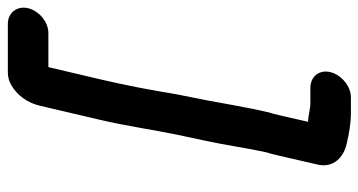

<svg xmlns="http://www.w3.org/2000/svg" viewBox="-238 -562 937 502"><g transform="rotate(-90 231.0 -310.5)"><path d="M420 -759H293C282 -759 270 -756 260 -750C234 -735 214 -709 206 -675L169 -517C153 -449 144 -383 130 -315L114 -240C102 -185 96 -136 84 -82C80 -71 78 -59 75 -48L52 52C43 92 71 119 107 127C133 133 158 138 190 138H228C257 138 287 113 294 84C301 55 282 32 253 32H213C197 32 179 26 164 26L181 -48C183 -58 186 -68 189 -78C202 -134 210 -185 221 -243L236 -318C247 -385 259 -449 275 -517L307 -653H396C425 -653 454 -677 461 -706C468 -735 449 -759 420 -759Z"/></g></svg>

Font: Electronic
Style: HvIt
Weight: 900
Version: Version 1.011